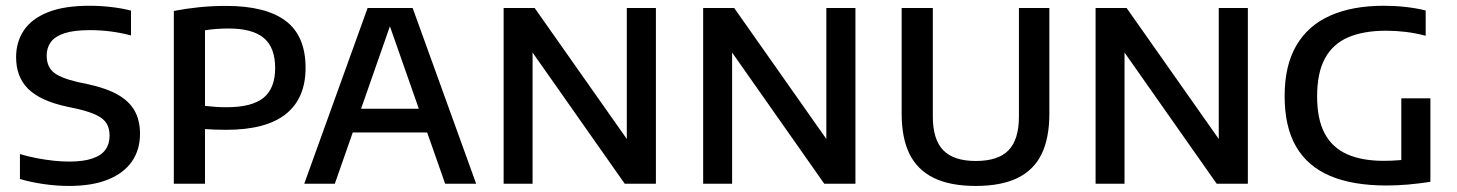

<svg xmlns="http://www.w3.org/2000/svg" viewBox="-20 -622 4932 650"><path d="M213.5 7.5Q171.5 7.5 128 1.2Q84.5 -5 47.5 -16V-100.5Q75.5 -92 104.5 -86.5Q133.5 -81 161.2 -78Q189 -75 213.5 -75Q262.5 -75 293 -85.5Q323.5 -96 337.2 -115.5Q351 -135 351 -163Q351 -186.5 341.5 -203Q332 -219.5 308.2 -231.5Q284.5 -243.5 242 -253.5L206.5 -261Q116.5 -280.5 75.5 -321Q34.5 -361.5 34.5 -428.5Q34.5 -480 60.8 -519.2Q87 -558.5 142 -580.5Q197 -602.5 282.5 -602.5Q319.5 -602.5 356.5 -598.2Q393.5 -594 423.5 -586V-502Q390 -511 355 -515.5Q320 -520 284.5 -520Q230.5 -520 198.5 -509.5Q166.5 -499 152.2 -479.8Q138 -460.5 138 -434Q138 -398.5 159.5 -378.8Q181 -359 242 -344.5L277.5 -337Q340 -323.5 378.8 -301.5Q417.5 -279.5 435.8 -247Q454 -214.5 454 -169Q454 -115.5 427 -76Q400 -36.5 346.5 -14.5Q293 7.5 213.5 7.5Z M568.5 0V-585Q610.5 -593 654 -597.5Q697.5 -602 745.5 -602Q879 -602 946.8 -551.5Q1014.5 -501 1014.5 -392Q1014.5 -289.5 947.8 -236Q881 -182.5 745.5 -182.5Q726.5 -182.5 708.5 -183.2Q690.5 -184 674 -185V0ZM747 -259Q833 -259 872.2 -291Q911.5 -323 911.5 -391.5Q911.5 -461.5 873 -493.5Q834.5 -525.5 754.5 -525.5Q732.5 -525.5 712.5 -524Q692.5 -522.5 674 -519.5V-263.5Q692 -261.5 709.5 -260.2Q727 -259 747 -259Z M1010 0 1224.5 -595H1377L1592 0H1487L1293.5 -551.5H1306.5L1113.5 0ZM1140.5 -173.5 1163.5 -254H1437.5L1460.5 -173.5Z M1685 0V-595H1790L2121 -124.5H2102V-595H2200.5V0H2095L1764.5 -470.5H1783V0Z M2360.5 0V-595H2465.5L2796.5 -124.5H2777.5V-595H2876V0H2770.5L2440 -470.5H2458.5V0Z M3283.5 7.5Q3197 7.5 3141.5 -19.5Q3086 -46.5 3059.2 -100.5Q3032.5 -154.5 3032.5 -237V-595H3138V-227.5Q3138 -149.5 3173.5 -113.2Q3209 -77 3283.5 -77Q3359 -77 3394.2 -113.2Q3429.5 -149.5 3429.5 -227.5V-595H3532.5V-237Q3532.5 -154.5 3506.2 -100.5Q3480 -46.5 3424.8 -19.5Q3369.5 7.5 3283.5 7.5Z M3689 0V-595H3794L4125 -124.5H4106V-595H4204.5V0H4099L3768.5 -470.5H3787V0Z M4674 6Q4559.5 6 4483 -26.5Q4406.5 -59 4367.8 -125.8Q4329 -192.5 4329 -296.5Q4329 -400.5 4368.8 -468.2Q4408.5 -536 4483.5 -569.2Q4558.5 -602.5 4664.5 -602.5Q4702 -602.5 4738.2 -598.5Q4774.5 -594.5 4806.5 -586.5V-501Q4772 -510 4739 -514Q4706 -518 4672.5 -518Q4596.5 -518 4544.5 -495.8Q4492.5 -473.5 4465.8 -424.8Q4439 -376 4439 -295.5Q4439 -219 4464.2 -171Q4489.5 -123 4539.8 -100.2Q4590 -77.5 4665 -77.5Q4691 -77.5 4718.2 -79.8Q4745.5 -82 4767.5 -86L4724 -47.5V-289H4822.5V-6.5Q4784 -0.5 4746.5 2.8Q4709 6 4674 6Z"/></svg>

Font: Encode Sans SC Condensed Thin Medium
Style: Regular
Weight: 500
Version: Version 3.002